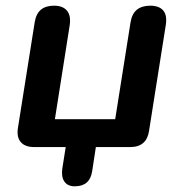

<svg xmlns="http://www.w3.org/2000/svg" viewBox="-20 -517 645 675"><path d="M243 138Q218 138 206.5 121.5Q195 105 199 76L211 0H100Q68 0 53 -17.5Q38 -35 43 -67L102 -439Q107 -469 124 -483Q141 -497 170 -497Q201 -497 215.5 -479.5Q230 -462 225 -428L173 -98H385L439 -439Q444 -469 461.5 -483Q479 -497 508 -497Q539 -497 553.5 -480.5Q568 -464 563 -430L504 -57Q500 -29 483.5 -14.5Q467 0 438 0H317L304 85Q296 138 243 138Z"/></svg>

Font: Nunito ExtraLight
Style: Italic
Weight: 200
Italic angle: -9°
Designer: Vernon Adams
Foundry: Vernon Adams
Version: Version 3.602